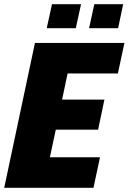

<svg xmlns="http://www.w3.org/2000/svg" viewBox="-20 -892 611 912"><path d="M0 0 146 -688H571L540 -543H301L275 -419H476L446 -276H245L217 -145H455L424 0ZM202 -758 227 -872H365L340 -758ZM403 -758 428 -872H565L541 -758Z"/></svg>

Font: Saira Semi Condensed ExtraBold
Style: Italic
Weight: 800
Width: 4
Italic angle: -12°
Designer: Hector Gatti with collaboration of the Omnibus-Type team
Foundry: Omnibus-Type
Version: Version 1.001; ttfautohint (v1.8)